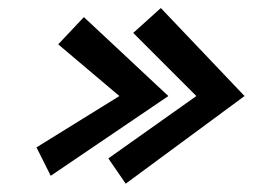

<svg xmlns="http://www.w3.org/2000/svg" viewBox="-20 -472 626 475"><path d="M187.5 -429.7 396.5 -234.4 105.5 -37.1 70.3 -107.4 275.4 -234.4 124 -362.3ZM377.9 -452.1 585 -234.4 291 -17.6 248 -80.1 465.8 -234.4 309.6 -390.6Z"/></svg>

Font: Thabit-Bold-Oblique
Style: Bold Oblique
Weight: 700
Designer: Regenerated by Nadim Shaikli
Foundry: MAK Alagha
Version: 0.01